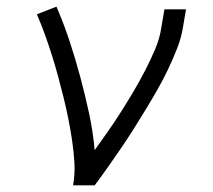

<svg xmlns="http://www.w3.org/2000/svg" viewBox="-20 -558 640 578"><path d="M200 0Q206 -34 204 -68Q202 -102 197 -135.5Q192 -169 185.5 -201.5Q179 -234 171 -266Q163 -298 154.5 -329.5Q146 -361 136 -392.5Q126 -424 115 -454.5Q104 -485 91 -515L150 -538Q172 -487 189.5 -434Q207 -381 221.5 -327Q236 -273 248 -217.5Q260 -162 265 -106Q286 -135 306.5 -164.5Q327 -194 346 -224Q365 -254 383 -284.5Q401 -315 417.5 -347Q434 -379 447.5 -411Q461 -443 466 -477L475 -530H540L531 -477Q526 -445 513.5 -413Q501 -381 486.5 -350.5Q472 -320 455 -290Q438 -260 420 -230.5Q402 -201 383.5 -171.5Q365 -142 345.5 -113.5Q326 -85 306 -56.5Q286 -28 265 0Z"/></svg>

Font: Iosevka Curly Light Extended
Style: Italic
Weight: 300
Width: 7
Italic angle: -9°
Monospace: yes
Designer: Belleve Invis
Foundry: Belleve Invis
Version: Version 11.1.0; ttfautohint (v1.8.3)